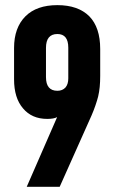

<svg xmlns="http://www.w3.org/2000/svg" viewBox="-20 -720 439 740"><path d="M200.2 -268.6Q187.5 -261.7 162.1 -261.7Q102.5 -261.7 68.4 -302.7Q34.2 -342.8 34.2 -414.1V-535.2Q34.2 -613.3 78.1 -657.2Q121.1 -700.2 201.2 -700.2Q281.2 -700.2 324.2 -657.2Q366.2 -614.3 366.2 -531.2V-427.7Q366.2 -404.3 364.3 -384.8Q362.3 -365.2 358.4 -348.6Q354.5 -333 348.1 -314.5Q341.8 -295.9 333 -275.4L210 0H83ZM243.2 -418V-536.1Q243.2 -588.9 201.2 -588.9Q157.2 -588.9 157.2 -535.2V-422.9Q157.2 -370.1 201.2 -370.1Q220.7 -370.1 232.4 -382.8Q243.2 -395.5 243.2 -418Z"/></svg>

Font: Dinish Condensed
Style: Bold
Weight: 700
Width: 3
Designer: Bert Driehuis
Foundry: Playbeing
Version: Version 3.006; git-39231f3c-release